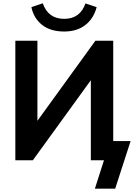

<svg xmlns="http://www.w3.org/2000/svg" viewBox="-20 -964 806 1155"><path d="M550.8 170.9 605.5 0H526.4V-481.4L177.7 0H72.3V-718.8H205.1V-237.3L553.7 -718.8H661.1V-115.2H765.6L672.9 170.9ZM168.9 -920.9 237.3 -944.3Q269.5 -850.6 366.2 -850.6Q461.9 -850.6 494.1 -943.4L561.5 -920.9Q543 -851.6 492.7 -813Q442.4 -774.4 366.2 -774.4Q283.2 -774.4 232.9 -814.5Q182.6 -854.5 168.9 -920.9Z"/></svg>

Font: Min Sans Bold
Style: Regular
Weight: 700
Designer: Jinseong-Kim, NotoSansCJK, Nunito
Foundry: Jinseong-Kim
Version: Version 1.400;Glyphs 3.1.2 (3151)